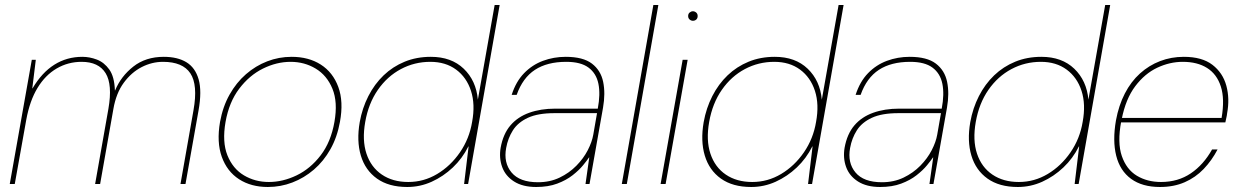

<svg xmlns="http://www.w3.org/2000/svg" viewBox="-20 -735 4950 767"><path d="M19 0 107 -496H123L109 -382H110Q147 -445 197 -476.5Q247 -508 309 -508Q338 -508 367 -497Q396 -486 416.5 -457.5Q437 -429 439 -374H440Q463 -430 512.5 -469Q562 -508 634 -508Q689 -508 724.5 -486.5Q760 -465 773.5 -418Q787 -371 773 -293L721 0H701L753 -295Q771 -396 740.5 -442Q710 -488 631 -488Q587 -488 546 -467Q505 -446 474.5 -404.5Q444 -363 433 -300L380 0H360L413 -300Q430 -397 402 -442.5Q374 -488 306 -488Q252 -488 206.5 -461.5Q161 -435 130 -384Q99 -333 85 -257L39 0Z M1050 12Q983 12 935 -19Q887 -50 866 -108.5Q845 -167 859 -248Q870 -309 897 -357Q924 -405 962.5 -438.5Q1001 -472 1047.5 -490Q1094 -508 1145 -508Q1213 -508 1261.5 -477Q1310 -446 1331.5 -387.5Q1353 -329 1338 -248Q1327 -187 1300 -139Q1273 -91 1234 -57.5Q1195 -24 1148 -6Q1101 12 1050 12ZM1054 -8Q1110 -8 1165 -34.5Q1220 -61 1261 -114.5Q1302 -168 1316 -248Q1330 -327 1308 -380.5Q1286 -434 1241 -461Q1196 -488 1141 -488Q1085 -488 1030.5 -461Q976 -434 935.5 -380.5Q895 -327 881 -248Q867 -168 888.5 -114.5Q910 -61 954.5 -34.5Q999 -8 1054 -8Z M1607 12Q1533 12 1486 -21.5Q1439 -55 1421.5 -113.5Q1404 -172 1417 -247Q1427 -303 1451.5 -351Q1476 -399 1512.5 -434Q1549 -469 1596.5 -488.5Q1644 -508 1701 -508Q1783 -508 1832.5 -460.5Q1882 -413 1889 -337L1956 -715H1976L1850 0H1834L1852 -150H1851Q1827 -102 1789 -66Q1751 -30 1704.5 -9Q1658 12 1607 12ZM1611 -8Q1673 -8 1726.5 -40Q1780 -72 1817.5 -126.5Q1855 -181 1866 -248Q1879 -318 1861.5 -372Q1844 -426 1802 -457Q1760 -488 1699 -488Q1636 -488 1581.5 -459Q1527 -430 1489.5 -376Q1452 -322 1439 -248Q1426 -175 1444 -121Q1462 -67 1505.5 -37.5Q1549 -8 1611 -8Z M2122 12Q2068 12 2033.5 -10Q1999 -32 1986 -68Q1973 -104 1980 -145Q1990 -200 2019 -234Q2048 -268 2094 -284.5Q2140 -301 2198 -301H2368Q2379 -359 2370.5 -400.5Q2362 -442 2331 -465Q2300 -488 2242 -488Q2166 -488 2117 -456Q2068 -424 2044 -356H2024Q2041 -409 2073.5 -442.5Q2106 -476 2149 -492Q2192 -508 2240 -508Q2309 -508 2344.5 -481Q2380 -454 2389.5 -408Q2399 -362 2389 -305L2335 0H2319L2334 -106H2333Q2325 -94 2309 -74.5Q2293 -55 2267.5 -35Q2242 -15 2206 -1.5Q2170 12 2122 12ZM2129 -7Q2177 -7 2215.5 -25.5Q2254 -44 2282.5 -73Q2311 -102 2328 -135Q2345 -168 2350 -197L2365 -283H2195Q2129 -283 2089 -264.5Q2049 -246 2029 -214.5Q2009 -183 2002 -144Q1991 -85 2023.5 -46Q2056 -7 2129 -7Z M2464 0 2590 -715H2610L2484 0Z M2619 0 2707 -496H2727L2639 0ZM2748 -652Q2741 -652 2735 -657Q2729 -662 2729 -671Q2729 -680 2735 -685Q2741 -690 2748 -690Q2755 -690 2761 -685Q2767 -680 2767 -671Q2767 -662 2761.5 -657Q2756 -652 2748 -652Z M2981 12Q2907 12 2860 -21.5Q2813 -55 2795.5 -113.5Q2778 -172 2791 -247Q2801 -303 2825.5 -351Q2850 -399 2886.5 -434Q2923 -469 2970.5 -488.5Q3018 -508 3075 -508Q3157 -508 3206.5 -460.5Q3256 -413 3263 -337L3330 -715H3350L3224 0H3208L3226 -150H3225Q3201 -102 3163 -66Q3125 -30 3078.5 -9Q3032 12 2981 12ZM2985 -8Q3047 -8 3100.5 -40Q3154 -72 3191.5 -126.5Q3229 -181 3240 -248Q3253 -318 3235.5 -372Q3218 -426 3176 -457Q3134 -488 3073 -488Q3010 -488 2955.5 -459Q2901 -430 2863.5 -376Q2826 -322 2813 -248Q2800 -175 2818 -121Q2836 -67 2879.5 -37.5Q2923 -8 2985 -8Z M3496 12Q3442 12 3407.5 -10Q3373 -32 3360 -68Q3347 -104 3354 -145Q3364 -200 3393 -234Q3422 -268 3468 -284.5Q3514 -301 3572 -301H3742Q3753 -359 3744.5 -400.5Q3736 -442 3705 -465Q3674 -488 3616 -488Q3540 -488 3491 -456Q3442 -424 3418 -356H3398Q3415 -409 3447.5 -442.5Q3480 -476 3523 -492Q3566 -508 3614 -508Q3683 -508 3718.5 -481Q3754 -454 3763.5 -408Q3773 -362 3763 -305L3709 0H3693L3708 -106H3707Q3699 -94 3683 -74.5Q3667 -55 3641.5 -35Q3616 -15 3580 -1.5Q3544 12 3496 12ZM3503 -7Q3551 -7 3589.5 -25.5Q3628 -44 3656.5 -73Q3685 -102 3702 -135Q3719 -168 3724 -197L3739 -283H3569Q3503 -283 3463 -264.5Q3423 -246 3403 -214.5Q3383 -183 3376 -144Q3365 -85 3397.5 -46Q3430 -7 3503 -7Z M4046 12Q3972 12 3925 -21.5Q3878 -55 3860.5 -113.5Q3843 -172 3856 -247Q3866 -303 3890.5 -351Q3915 -399 3951.5 -434Q3988 -469 4035.5 -488.5Q4083 -508 4140 -508Q4222 -508 4271.5 -460.5Q4321 -413 4328 -337L4395 -715H4415L4289 0H4273L4291 -150H4290Q4266 -102 4228 -66Q4190 -30 4143.5 -9Q4097 12 4046 12ZM4050 -8Q4112 -8 4165.5 -40Q4219 -72 4256.5 -126.5Q4294 -181 4305 -248Q4318 -318 4300.5 -372Q4283 -426 4241 -457Q4199 -488 4138 -488Q4075 -488 4020.5 -459Q3966 -430 3928.5 -376Q3891 -322 3878 -248Q3865 -175 3883 -121Q3901 -67 3944.5 -37.5Q3988 -8 4050 -8Z M4614 12Q4543 12 4498.5 -20.5Q4454 -53 4439 -113Q4424 -173 4438 -254Q4449 -314 4473.5 -361.5Q4498 -409 4534 -441.5Q4570 -474 4614.5 -491Q4659 -508 4709 -508Q4782 -508 4823.5 -476Q4865 -444 4879 -392.5Q4893 -341 4882 -282Q4881 -272 4879 -264.5Q4877 -257 4875 -246H4448L4451 -264H4860Q4873 -340 4857 -389.5Q4841 -439 4802 -463.5Q4763 -488 4705 -488Q4653 -488 4603 -464.5Q4553 -441 4515 -390.5Q4477 -340 4461 -259L4459 -250Q4443 -165 4461.5 -111.5Q4480 -58 4521.5 -33Q4563 -8 4618 -8Q4686 -8 4737 -42.5Q4788 -77 4822 -138H4844Q4821 -94 4788.5 -60Q4756 -26 4712.5 -7Q4669 12 4614 12Z"/></svg>

Font: DM Sans 28pt Thin
Style: Italic
Weight: 250
Italic angle: -10°
Version: Version 4.004;gftools[0.9.30]